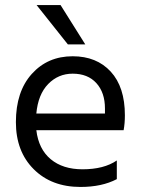

<svg xmlns="http://www.w3.org/2000/svg" viewBox="-20 -736 562 761"><path d="M443 -26Q384 5 299 5Q184 5 113.5 -65.5Q43 -136 43 -252Q43 -373 106 -443Q169 -513 268 -513Q363 -513 419 -452Q475 -391 475 -279Q475 -247 470 -220H124Q133 -145 181 -105Q229 -65 307 -65Q392 -65 443 -100ZM268 -444Q211 -444 171 -403Q131 -362 124 -286H396V-306Q396 -369 362 -406.5Q328 -444 268 -444ZM318 -560H249L125 -716H220Z"/></svg>

Font: Hind Siliguri
Style: Regular
Weight: 400
Designer: Jyotish Sonowal
Foundry: Indian Type Foundry
Version: Version 1.000;PS 1.0;hotconv 1.0.86;makeotf.lib2.5.63406; tt